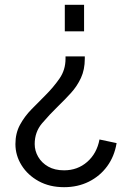

<svg xmlns="http://www.w3.org/2000/svg" viewBox="-20 -556 539 797"><path d="M44 42Q44 -3 63 -38Q82 -73 111 -102.5Q140 -132 169 -161Q202 -194 227 -230Q252 -266 252 -312V-322H332V-312Q332 -267 316 -232.5Q300 -198 274.5 -170Q249 -142 222 -116Q185 -80 154.5 -44Q124 -8 124 42Q124 70 138.5 95Q153 120 180 135.5Q207 151 246 151Q302 151 342 116Q382 81 393 23L464 38Q455 93 425 134Q395 175 349 198Q303 221 246 221Q186 221 140.5 196Q95 171 69.5 130Q44 89 44 42ZM249 -426V-536H329V-426Z"/></svg>

Font: Kosmopol Plus Jakarta Sans
Style: Regular
Weight: 400
Designer: Gumpita Rahayu
Foundry: Tokotype
Version: Version 2.006